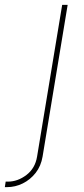

<svg xmlns="http://www.w3.org/2000/svg" viewBox="-115 -561 344 785"><path d="M139.2 -541H161.6L59.1 79.1Q52.7 117.7 30.8 145.8Q8.8 173.8 -22 189Q-52.7 204.1 -86.4 204.1H-95.2L-91.8 181.6H-83Q-42.5 181.6 -6.8 154.3Q28.8 127 36.6 79.1Z"/></svg>

Font: Inter 17pt Thin
Style: Italic
Weight: 250
Italic angle: -9.3988°
Version: Version 4.001;git-66647c0bb